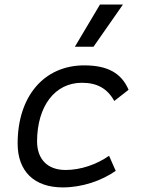

<svg xmlns="http://www.w3.org/2000/svg" viewBox="-20 -815 626 845"><path d="M268.6 -66.9C189.9 -66.9 143.6 -113.3 143.1 -192.4C143.6 -348.1 221.7 -450.7 340.3 -450.7C406.2 -450.7 451.7 -426.8 482.9 -370.6L545.9 -419.9C514.2 -493.7 453.1 -527.3 350.6 -527.3C173.8 -527.3 57.6 -391.1 57.6 -183.6C57.6 -61 130.4 9.8 256.3 9.8C341.3 9.8 425.8 -19 489.3 -63L460 -129.4C406.2 -91.8 336.4 -66.9 268.6 -66.9ZM309.6 -609.4H391.6L521 -794.9H419.9Z"/></svg>

Font: Cascadia Code SemiLight
Style: Italic
Weight: 350
Italic angle: -10°
Monospace: yes
Designer: Aaron Bell
Foundry: Saja Typeworks
Version: Version 2404.023